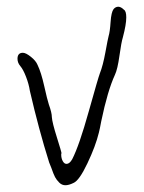

<svg xmlns="http://www.w3.org/2000/svg" viewBox="-20 -634 421 562"><path d="M160.2 -184.6Q160.2 -188.5 146.5 -231.9Q132.8 -275.4 131.8 -291Q131.8 -303.7 123 -328.1Q118.2 -342.8 109.4 -382.3Q100.6 -421.9 89.8 -444.3Q85 -456.1 70.3 -467.8Q55.7 -479.5 46.9 -479.5Q31.2 -479.5 31.2 -461.9Q31.2 -450.2 39.6 -440.4Q47.9 -430.7 56.2 -409.2Q64.5 -387.7 67.4 -368.2Q93.8 -253.9 124 -158.2Q126 -153.3 129.9 -143.6Q136.7 -124 141.1 -115.7Q145.5 -107.4 153.3 -99.6Q161.1 -91.8 171.4 -91.8Q181.6 -91.8 195.3 -98.6Q211.9 -105.5 235.8 -155.8Q259.8 -206.1 269.5 -246.1Q272.5 -257.8 276.4 -279.3Q294.9 -368.2 316.4 -415Q324.2 -431.6 329.6 -470.7Q335 -509.8 339.8 -525.4Q349.6 -562.5 349.6 -583Q349.6 -601.6 342.8 -605.5Q334 -614.3 326.2 -614.3Q318.4 -614.3 312.5 -607.4Q305.7 -598.6 303.7 -569.8Q301.8 -541 297.9 -528.3Q295.9 -521.5 288.6 -481.4Q281.2 -441.4 272.5 -419.9Q267.6 -407.2 239.7 -307.6Q211.9 -208 191.4 -168Q183.6 -154.3 174.8 -154.3Q168 -154.3 163.6 -162.6Q159.2 -170.9 159.2 -180.7Q159.2 -181.6 159.2 -184.6Z"/></svg>

Font: 辰宇落雁體 Thin
Style: Regular
Weight: 100
Designer: Written by Liu, Wei-Chen; Created by Wang, Li-Yu.
Foundry: New Value
Version: Version 1.000